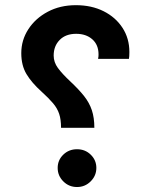

<svg xmlns="http://www.w3.org/2000/svg" viewBox="-20 -732 593 757"><path d="M352 -228Q352 -268 342.1 -297.6Q332.2 -327.1 311.5 -353.3Q290.7 -379.5 258 -410.2Q225.2 -440.9 208.4 -463.8Q191.6 -486.7 191.6 -512.9Q191.6 -550.6 215.4 -574.6Q239.1 -598.7 280.3 -598.7Q319.3 -598.7 343.9 -577.1Q368.5 -555.4 368.5 -517.5Q368.5 -513.4 368.2 -509.3Q367.9 -505.2 366.7 -499.9H488.3Q490.1 -507.9 490.1 -527.1Q490.1 -580.7 462.9 -622.4Q435.7 -664.2 388.2 -687.9Q340.7 -711.6 279.4 -711.6Q216.8 -711.6 168.2 -685.6Q119.5 -659.7 91.7 -616.7Q63.9 -573.8 63.9 -522.4Q63.9 -474.4 84.2 -440.2Q104.5 -406.1 144.2 -370.3Q172.1 -345 189 -325.1Q205.9 -305.2 213.3 -283Q220.7 -260.9 220.7 -228ZM359.9 -70Q359.9 -100.5 337.9 -122Q315.9 -143.6 283.7 -143.6Q251.6 -143.6 229.5 -122.2Q207.4 -100.8 207.4 -70Q207.4 -38.9 229.7 -16.8Q251.9 5.4 283.7 5.4Q315.2 5.4 337.6 -17Q359.9 -39.3 359.9 -70Z"/></svg>

Font: Estedad-FD VF
Style: Regular
Weight: 100
Designer: Amin Abedi
Version: Version 7.3